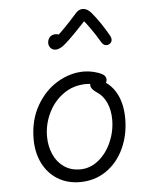

<svg xmlns="http://www.w3.org/2000/svg" viewBox="-56 -859 733 918"><g transform="rotate(-5 310.0 -400.0)"><path d="M87.5 -212Q87.5 -302.5 126.5 -371.2Q165.5 -440 227.2 -476.8Q289 -513.5 354 -513.5Q376.5 -513.5 400.2 -508Q424 -502.5 442 -493Q450.5 -488.5 455 -481.8Q459.5 -475 459.8 -467Q460 -459 456 -451Q452 -442.5 445.5 -439.5Q439 -436.5 431.5 -437.2Q424 -438 415 -441.5Q413.5 -441.5 413 -442L409 -443.5Q397.5 -448 386.8 -450.5Q376 -453 361 -453Q300 -453 252.5 -419.8Q205 -386.5 178.8 -332.5Q152.5 -278.5 152.5 -219.5Q152.5 -172.5 169.8 -133.5Q187 -94.5 219.5 -71.8Q252 -49 296.5 -49Q345 -49 384.8 -81Q424.5 -113 447.2 -164.8Q470 -216.5 470 -273Q470 -317.5 454.5 -353Q439 -388.5 409.5 -408Q389 -421.5 382.8 -433.8Q376.5 -446 382.5 -456.5Q386.5 -464 396 -467Q405.5 -470 416.5 -468.8Q427.5 -467.5 435.5 -463Q469 -445.5 490.8 -416.8Q512.5 -388 522.5 -351.5Q532.5 -315 532.5 -273Q532.5 -194 502.2 -129Q472 -64 417 -26.2Q362 11.5 291 11.5Q230.5 11.5 184.2 -17Q138 -45.5 112.8 -96.2Q87.5 -147 87.5 -212ZM205 -689Q213.5 -700 226.5 -702.2Q239.5 -704.5 251.2 -700Q263 -695.5 267.5 -687.5H237Q260.5 -708.5 285.2 -734Q310 -759.5 332 -784.5L339.5 -793Q356.5 -813 376.8 -812Q397 -811 415 -790.5Q434.5 -768 456.2 -736Q478 -704 494 -675Q501.5 -662 500.2 -651.5Q499 -641 489.5 -634.5Q480 -628 468.8 -630.5Q457.5 -633 450 -646L445.5 -653.5Q428.5 -682.5 406.5 -713.8Q384.5 -745 360 -774L394.5 -771Q356 -730 325.8 -699Q295.5 -668 276.5 -652Q257.5 -635.5 240.8 -631Q224 -626.5 211 -635.5Q203.5 -640.5 199.8 -649.5Q196 -658.5 197.2 -669.2Q198.5 -680 205 -689Z"/></g></svg>

Font: Monaspace Radon Var
Style: Regular
Weight: 400
Designer: Riley Cran and the Lettermatic Team
Version: Version 1.000 (Monaspace Radon Var)